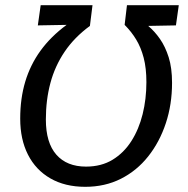

<svg xmlns="http://www.w3.org/2000/svg" viewBox="-20 -709 725 741"><path d="M309 12Q231 12 174.5 -20.5Q118 -53 88 -112Q58 -171 58 -251Q58 -329 77.5 -394Q97 -459 136.5 -513.5Q176 -568 237 -613L126 -611L137 -689H337L327 -609Q267 -565 229.5 -509.5Q192 -454 174.5 -388.5Q157 -323 157 -248Q157 -158 197.5 -112Q238 -66 312 -66Q371 -66 414.5 -92.5Q458 -119 487 -164.5Q516 -210 530.5 -268.5Q545 -327 545 -392Q545 -446 534.5 -486Q524 -526 505.5 -556.5Q487 -587 461 -613L470 -689H670L659 -611L552 -609Q577 -588 597.5 -558.5Q618 -529 631 -488Q644 -447 644 -389Q644 -306 620 -233.5Q596 -161 552 -105.5Q508 -50 446.5 -19Q385 12 309 12Z"/></svg>

Font: Fira Sans Variable
Style: Italic
Weight: 397
Italic angle: -8°
Designer: Carrois Corporate & Edenspiekermann AG
Foundry: Carrois Corporate GbR & Edenspiekermann AG
Version: Version 4.202